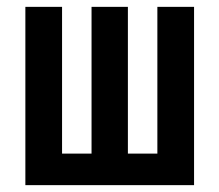

<svg xmlns="http://www.w3.org/2000/svg" viewBox="-20 -540 640 560"><path d="M54 0V-520H161V-92H247V-520H353V-92H439V-520H546V0Z"/></svg>

Font: Iosevka SS04 Semibold Extended
Style: Regular
Weight: 600
Width: 7
Monospace: yes
Designer: Belleve Invis
Foundry: Belleve Invis
Version: Version 19.0.0; ttfautohint (v1.8.4)